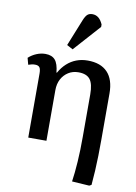

<svg xmlns="http://www.w3.org/2000/svg" viewBox="-108 -873 828 1165"><g transform="rotate(10 306.0 -291.0)"><path d="M526 223 419 216Q423 190 426 159Q429 128 431.5 92.5Q434 57 435 18Q436 -21 436 -62V-323Q436 -388 414.5 -415.5Q393 -443 343 -443Q308 -443 281 -426Q254 -409 238.5 -380Q223 -351 223 -312V0H111V-394Q111 -422 103 -432.5Q95 -443 75 -443Q56 -443 34 -435L23 -476Q45 -496 72 -507Q99 -518 126 -518Q166 -518 186 -495Q206 -472 211 -418H214Q233 -452 259 -475.5Q285 -499 317 -511Q349 -523 386 -523Q466 -523 508 -479Q550 -435 550 -349V-64Q550 -12 549 35Q548 82 545.5 126.5Q543 171 539 216ZM283 -574 246 -594 312 -758Q323 -785 334.5 -795Q346 -805 365 -805Q386 -805 402 -792.5Q418 -780 430 -753V-738Z"/></g></svg>

Font: Literata 18pt Medium
Style: Regular
Weight: 500
Designer: Latin by Veronika Burian and Jose Scaglione. Greek by Irene Vlachou. Cyrillic by Vera Evstafieva.
Foundry: TypeTogether
Version: Version 3.103;gftools[0.9.29]